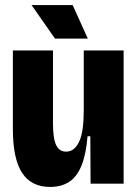

<svg xmlns="http://www.w3.org/2000/svg" viewBox="-20 -728 546 761"><path d="M179 13Q104 13 67.5 -43Q31 -99 31 -217V-528H190V-239Q190 -179 202.5 -153Q215 -127 242 -127Q260 -127 273 -138Q286 -149 295 -169.5Q304 -190 308 -221Q312 -252 312 -293V-528H470V-234V0H339L338 -188H327Q321 -115 302.5 -70.5Q284 -26 253 -6.5Q222 13 179 13ZM198 -575 105 -708H268L328 -575Z"/></svg>

Font: Bricolage Grotesque 72pt SemiCondensed ExtraBold
Style: Regular
Weight: 800
Width: 4
Designer: Mathieu Triay
Foundry: Atelier Triay
Version: Version 1.001;gftools[0.9.33.dev8+g029e19f]